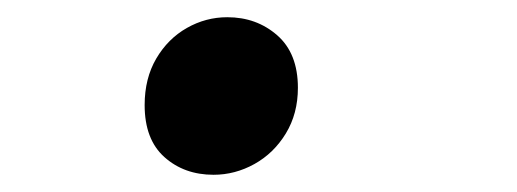

<svg xmlns="http://www.w3.org/2000/svg" viewBox="-20 -190 600 223"><path d="M228 13Q194 13 171 -7.5Q148 -28 148 -68Q148 -99 161.5 -122Q175 -145 197 -157.5Q219 -170 244 -170Q278 -170 302 -149Q326 -128 326 -88Q326 -58 312 -35Q298 -12 275.5 0.5Q253 13 228 13Z"/></svg>

Font: Ubuntu Sans Mono Medium
Style: Italic
Weight: 500
Italic angle: -13.5°
Monospace: yes
Designer: Dalton Maag Ltd
Foundry: Dalton Maag Ltd
Version: Version 1.006